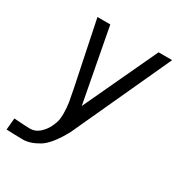

<svg xmlns="http://www.w3.org/2000/svg" viewBox="-175 -677 949 1004"><g transform="rotate(30 300.0 -175.0)"><path d="M32.5 128Q91 132 109 132Q140.5 132 164.5 111Q188.5 90 202.5 62Q216.5 34 220 13Q222.5 -5.5 222.5 -24Q222.5 -54.5 217.5 -89.5Q211.5 -128.5 171.5 -318Q129 -521.5 123.5 -550H201L285 -106L492.5 -550H574.5L302.5 41.5Q249 140 198.8 170Q148.5 200 104.5 200L42.5 198.5L6 197L12.5 126.5Z"/></g></svg>

Font: JuliaMono Light
Style: Italic
Weight: 300
Italic angle: -9°
Monospace: yes
Designer: cormullion
Foundry: corm
Version: Version 0.054; ttfautohint (v1.8.4)